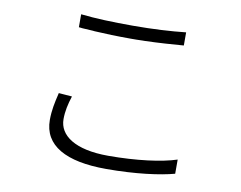

<svg xmlns="http://www.w3.org/2000/svg" viewBox="-77 -799 1155 921"><g transform="rotate(10 500.0 -338.0)"><path d="M758 -630V-694C686 -686 597 -681 501 -681C401 -681 319 -684 247 -692V-629C250 -629 253 -628 256 -628L265 -627C282 -626 299 -625 316 -624L325 -623C378 -620 434 -618 501 -618C520 -618 540 -618 560 -619H570C639 -621 707 -626 758 -630ZM824 -17V-86C751 -62 631 -46 492 -46C330 -46 251 -103 251 -182C251 -220 259 -256 272 -296L207 -301L205 -292C196 -254 187 -214 187 -167C187 -43 296 18 494 18C637 18 755 2 824 -17Z"/></g></svg>

Font: Glow Sans SC Normal
Style: Regular
Weight: 400
Designer: Ryoko NISHIZUKA (kana, bopomofo & ideographs); Paul D. Hunt (Latin, Greek & Cyrillic); Sandoll Communications, Soo-young
Version: Version 0.93